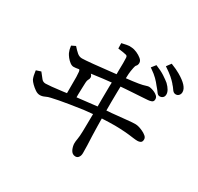

<svg xmlns="http://www.w3.org/2000/svg" viewBox="-181 -1025 1362 1319"><g transform="rotate(30 500.0 -365.5)"><path d="M894 -773Q983 -722 983 -675Q983 -659 973.5 -648.5Q964 -638 949 -638Q931 -638 918 -659Q909 -673 893 -690V-691Q876 -710 856.5 -727Q837 -744 795 -772L821 -807Q867 -789 894 -773ZM895 -606Q895 -589 885 -580Q875 -571 860 -571Q845 -571 832 -592Q822 -606 806 -624Q791 -644 770.5 -664.5Q750 -685 719 -706L709 -713L735 -746Q782 -727 809 -709Q842 -687 856 -675Q895 -637 895 -606ZM374 -470Q386 -458 386 -446Q386 -434 378 -422Q374 -415 373 -397.5Q372 -380 371.5 -357Q371 -334 370 -306V-280L527 -298V-357Q528 -411 528 -456Q529 -474 529 -489Q474 -484 374 -470ZM450 -756Q497 -767 508.5 -767Q520 -767 526 -766Q547 -765 569.5 -755Q592 -745 609 -731Q626 -717 626 -700Q626 -683 616 -673Q611 -669 607 -649Q601 -619 599.5 -598.5Q598 -578 598 -563Q626 -566 649 -569Q702 -576 721.5 -581Q741 -586 749.5 -589Q758 -592 766 -592Q774 -592 787.5 -588.5Q801 -585 814 -578.5Q827 -572 836.5 -562.5Q846 -553 846 -538Q846 -519 829 -514Q818 -510 804 -509Q788 -508 759.5 -506Q731 -504 695.5 -502Q660 -500 634.5 -498Q609 -496 595 -495Q594 -479 594 -449.5Q594 -420 593 -371V-304Q639 -307 672 -311Q716 -315 743 -318Q770 -321 786 -322Q802 -323 813 -323Q838 -323 874 -306Q891 -298 904 -287Q917 -276 917 -261Q917 -241 904 -235Q895 -230 881 -230Q867 -230 845 -233Q777 -243 697 -244Q654 -244 593 -241Q594 -207 594 -176Q595 -132 596 -101Q600 -27 600 29Q600 49 592 61Q583 76 566 76Q539 76 526 48Q515 23 515 0Q515 -15 519 -36.5Q523 -58 524 -99V-100Q525 -117 525 -157Q526 -192 526 -237Q493 -234 456 -230Q338 -213 276 -201L219 -189Q199 -185 180.5 -176Q162 -167 143.5 -167Q125 -167 106 -180Q87 -193 72 -208Q57 -223 50 -235Q40 -258 36 -292L35 -301L72 -313Q91 -288 106 -270Q118 -255 139 -255Q168 -255 270 -268Q291 -270 299 -272V-401Q298 -429 296.5 -440.5Q295 -452 290 -456H289Q262 -451 247.5 -451Q233 -451 218 -462.5Q203 -474 191 -489Q178 -506 173 -517Q163 -540 161 -561L160 -569L191 -584Q212 -560 229.5 -545Q247 -530 269 -530Q310 -530 529 -555V-586Q530 -617 530 -644Q530 -671 529 -685V-686Q528 -700 518 -703Q500 -708 451 -714Z"/></g></svg>

Font: Early Summer Mincho Screen
Style: Regular
Weight: 400
Designer: GuiWonder
Version: Version 1.002